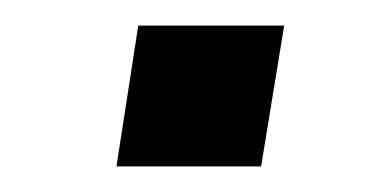

<svg xmlns="http://www.w3.org/2000/svg" viewBox="-20 -344 305 150"><path d="M71 -214 88 -324H202L184 -214Z"/></svg>

Font: Nunito Sans 10pt SemiExpanded
Style: Italic
Weight: 400
Width: 6
Italic angle: -9°
Designer: Vernon Adams
Foundry: Vernon Adams
Version: Version 3.101;gftools[0.9.27]